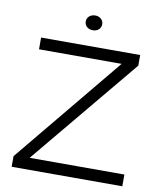

<svg xmlns="http://www.w3.org/2000/svg" viewBox="-92 -924 844 998"><g transform="rotate(10 330.0 -425.0)"><path d="M330 -772C356 -772 373 -789 373 -811C373 -832 356 -850 330 -850C303 -850 286 -832 286 -811C286 -789 303 -772 330 -772ZM38 -56V0H622V-62H122L595 -632V-688H72V-626H508Z"/></g></svg>

Font: Roundo
Style: Regular
Weight: 400
Designer: Shiva Nallaperumal
Foundry: Indian Type Foundry
Version: Version 2.000